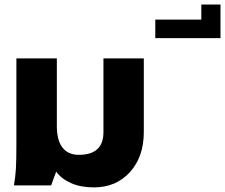

<svg xmlns="http://www.w3.org/2000/svg" viewBox="-20 -812 986 841"><path d="M204.1 0H41Q47.4 -36.1 49.6 -72Q51.8 -107.9 51.8 -179.2V-556.2H229V-259.8Q229 -197.3 253.7 -165.5Q278.3 -133.8 325.2 -133.8Q433.1 -133.8 433.1 -232.9V-556.2H609.9V-232.9Q609.9 -125.5 549.3 -58.3Q488.8 8.8 391.1 8.8Q334 8.8 292 -9.5Q250 -27.8 226.1 -60.1Q223.1 -50.8 215.3 -31Q207.5 -11.2 204.1 0Z M861.8 -726.1V-792H945.8V-645H660.2V-726.1Z"/></svg>

Font: LT Superior Black
Style: Regular
Weight: 900
Designer: Daniel Lyons
Foundry: LyonsType
Version: Version 2.005